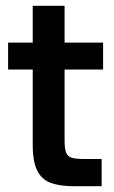

<svg xmlns="http://www.w3.org/2000/svg" viewBox="-20 -643 395 663"><path d="M235 0Q188 0 156.5 -11Q125 -22 109 -53Q93 -84 93 -143V-403H8V-496H93V-623H203V-496H336V-403H203V-158Q203 -129 208.5 -115.5Q214 -102 228.5 -98Q243 -94 271 -94H331V0Z"/></svg>

Font: HostGroteskMedium
Style: Regular
Weight: 500
Designer: Doukan Karapınar based on Poppins by Indian Type Foundry, Jonny Pinhorn
Foundry: Element Type
Version: Version 1.001; ttfautohint (v1.8.4.7-5d5b)